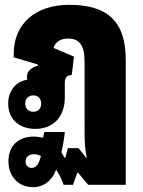

<svg xmlns="http://www.w3.org/2000/svg" viewBox="-20 -548 593 797"><path d="M116 229C162 229 196 202 213 156C225 174 236 195 244 219H283L301 169H304L346 219H502V-299C502 -457 429 -528 267 -528C127 -528 37 -449 37 -325V-310L138 -280V-276C107 -267 92 -250 92 -231V-227C92 -224 92 -221 93 -217C46 -210 14 -171 14 -118C14 -54 59 -13 127 -13C201 -13 249 -63 249 -143V-205C249 -225 257 -235 278 -237L287 -313L202 -349C210 -374 231 -388 263 -388C309 -388 331 -359 331 -295V-24C331 50 333 72 340 107H338L306 67H262L251 107H248C243 99 239 91 235 84C242 53 247 23 249 0H163C162 7 161 15 159 24C147 21 134 19 120 19C55 19 15 58 15 122C15 184 57 229 116 229ZM118 -84C98 -84 85 -97 85 -118C85 -139 98 -152 118 -152C138 -152 151 -139 151 -118C151 -97 138 -84 118 -84ZM86 123C86 103 100 92 122 92C131 92 140 95 150 99C141 136 129 149 111 149C97 149 86 138 86 123Z"/></svg>

Font: Noto Sans Thai Looped UI Narrow Black
Style: Regular
Weight: 900
Width: 4
Designer: Cadson Demak Team
Foundry: Cadson Demak Co., Ltd.
Version: Version 1.000